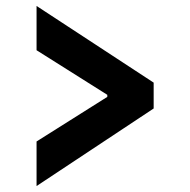

<svg xmlns="http://www.w3.org/2000/svg" viewBox="-20 -624 640 646"><path d="M103 -148 341 -298V-305L103 -455V-604L497 -346V-259L103 2Z"/></svg>

Font: Aneliza ExtraBold
Style: Regular
Weight: 800
Designer: Mike Abbink, Paul van der Laan, Pieter van Rosmalen
Foundry: Bold Monday
Version: Version 3.001;September 8, 2019;FontCreator 11.5.0.2425 64-b